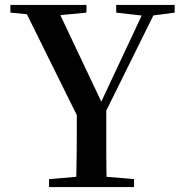

<svg xmlns="http://www.w3.org/2000/svg" viewBox="-20 -755 735 775"><path d="M178 0V-32L332 -45H365L521 -32V0ZM287 0Q288 -39 288.5 -71Q289 -103 289.5 -138.5Q290 -174 290 -220Q290 -266 290 -332H409Q409 -267 409 -221Q409 -175 409 -139.5Q409 -104 409.5 -71.5Q410 -39 411 0ZM308 -254 70 -735H204L403 -315H375L382 -330L572 -735H620L382 -254ZM22 -704V-735H329V-704L193 -691H159ZM449 -704V-735H685V-704L586 -691H564Z"/></svg>

Font: Noto Serif TC ExtraLight SemiBold
Style: Regular
Weight: 600
Version: Version 2.003-H1;hotconv 1.1.1;makeotfexe 2.6.0